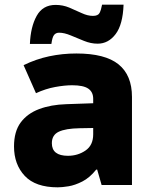

<svg xmlns="http://www.w3.org/2000/svg" viewBox="-20 -792 640 822"><path d="M227 10Q132 10 86 -39Q40 -88 40 -165Q40 -229 68.5 -267.5Q97 -306 147.5 -325Q198 -344 264 -346L379 -350V-369Q379 -398 358 -412.5Q337 -427 289 -427Q257 -427 216 -419.5Q175 -412 134 -393L81 -513Q134 -539 190.5 -551Q247 -563 307 -563Q430 -563 487.5 -516.5Q545 -470 545 -377V0H415L396 -66H392Q364 -31 332.5 -15Q301 1 273.5 5.5Q246 10 227 10ZM271 -125Q313 -125 346 -147.5Q379 -170 379 -217V-244L321 -243Q261 -242 231.5 -228Q202 -214 202 -179Q202 -125 271 -125ZM108 -604Q111 -677 137 -724Q163 -771 218 -771Q249 -771 276.5 -759.5Q304 -748 329.5 -736Q355 -724 378 -724Q400 -724 406.5 -737Q413 -750 417 -772H509Q506 -687 475 -646Q444 -605 398 -605Q369 -605 339.5 -617Q310 -629 282.5 -640.5Q255 -652 233 -652Q220 -652 212 -643Q204 -634 200 -604Z"/></svg>

Font: Noto Sans Mono Black
Style: Regular
Weight: 900
Designer: Monotype Design Team
Foundry: Monotype Imaging Inc.
Version: Version 2.014